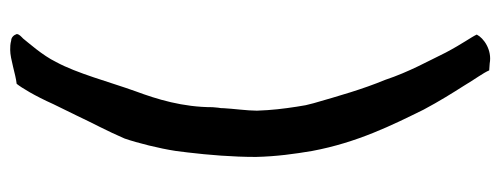

<svg xmlns="http://www.w3.org/2000/svg" viewBox="-330 -492 1005 386"><g transform="rotate(90 173.0 -299.5)"><path d="M49 170C51 176 56 181 62 181C69 183 75 183 81 183C99 183 130 172 149 170C157 160 173 134 190 96C197 82 205 65 213 49C227 19 244 -12 259 -47C268 -73 279 -117 284 -150L287 -174C292 -216 296 -264 296 -311C295 -353 290 -388 284 -424C267 -515 232 -585 201 -648C184 -680 167 -707 153 -729C140 -751 127 -768 122 -780L108 -781C81 -786 57 -769 50 -755C55 -744 68 -727 86 -693C103 -658 125 -619 141 -571C160 -525 173 -479 188 -427L192 -411L195 -393C199 -367 202 -343 203 -313C203 -294 199 -265 198 -246C198 -243 198 -239 197 -235L196 -224C196 -164 180 -112 164 -69C145 -16 128 49 105 91C92 118 65 148 58 157C54 161 49 165 49 170Z"/></g></svg>

Font: Hussar Pisanka
Style: Regular
Weight: 400
Designer: Robert Jablonski
Foundry: Cannot Into Space Fonts
Version: Version 1.070